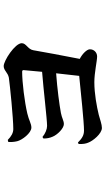

<svg xmlns="http://www.w3.org/2000/svg" viewBox="214 -785 572 1040"><g transform="rotate(-90 500.0 -265.0)"><path d="M248 -129 240 -125C239 -101 242 -86 247 -74C256 -48 296 1 327 1C346 1 372 -9 398 -16C443 -27 513 -40 575 -40C626 -40 690 -25 714 -25C735 -25 753 -41 753 -64C753 -81 727 -106 701 -119C718 -207 740 -322 748 -371C753 -400 786 -409 786 -433C786 -470 691 -531 662 -531C638 -531 627 -508 599 -503C557 -497 380 -479 321 -479C300 -479 281 -490 262 -509L251 -506C250 -490 251 -475 255 -458C261 -432 299 -381 329 -381C350 -381 370 -395 405 -403C469 -418 574 -431 632 -431C638 -431 641 -428 640 -421L631 -323C539 -316 374 -296 338 -296C321 -296 297 -305 278 -321L270 -316C269 -299 273 -280 280 -265C291 -239 325 -205 348 -205C366 -205 381 -216 408 -221C450 -229 540 -241 623 -247L609 -122C518 -113 359 -96 313 -96C286 -96 269 -108 248 -129Z"/></g></svg>

Font: Noto Serif KR
Style: Bold
Weight: 700
Designer: Ryoko NISHIZUKA 西塚涼子 (kana & ideographs); Frank Grießhammer (Latin, Greek & Cyrillic); Wenlong ZHANG 张文龙 (bopomofo); San
Foundry: Adobe
Version: Version 2.001;hotconv 1.1.0;makeotfexe 2.6.0